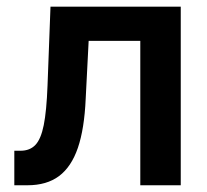

<svg xmlns="http://www.w3.org/2000/svg" viewBox="-20 -550 614 570"><path d="M22.5 -102.5H41Q68.8 -102.5 85.2 -119.9Q101.6 -137.2 109.9 -178.7Q118.2 -220.2 121.1 -295.9L129.9 -530.3H516.6V0H396.5V-428.7H243.2L234.4 -256.8Q230.5 -167.5 211.2 -111.1Q191.9 -54.7 155.3 -27.3Q118.7 0 61.5 0H22.5Z"/></svg>

Font: Pretendard JP SemiBold
Style: Regular
Weight: 600
Designer: Base glyphs from Inter by Rasmus Andersson; Hangeul glyphs from Noto Sans CJK(Source Han Sans) by Jang Soo-young and Kan
Foundry: Kil Hyung-jin
Version: Version 1.309